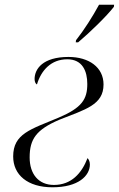

<svg xmlns="http://www.w3.org/2000/svg" viewBox="-20 -786 505 816"><path d="M303 -615 302 -606H312C362 -648 434 -718 464 -757L465 -766H401C374 -716 337 -658 303 -615ZM203 10C313 10 362 -39 362 -87C362 -101 356 -110 352 -114C327 -49 283 0 209 0C144 0 106 -46 106 -117C106 -195 134 -235 232 -277C343 -321 420 -340 420 -427C420 -500 358 -544 271 -544C162 -544 127 -493 127 -450C127 -439 131 -430 137 -427C155 -487 197 -534 266 -534C331 -534 351 -483 351 -429C351 -364 328 -328 229 -286C110 -236 36 -218 36 -121C36 -43 97 10 203 10Z"/></svg>

Font: Noto Serif Display Light
Style: Italic
Weight: 300
Italic angle: -12°
Designer: Monotype Design Team
Foundry: Monotype Imaging Inc.
Version: Version 2.009